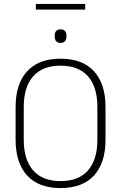

<svg xmlns="http://www.w3.org/2000/svg" viewBox="-20 -948 617 978"><path d="M162.5 -899V-928H414V-899ZM288.5 10Q177 10 118.2 -54Q59.5 -118 59.5 -237V-402Q59.5 -521 118.2 -585Q177 -649 288.5 -649Q400 -649 458.8 -585Q517.5 -521 517.5 -402V-237Q517.5 -118 458.8 -54Q400 10 288.5 10ZM288.5 -25.5Q381 -25.5 428.5 -80.2Q476 -135 476 -236V-403.5Q476 -504.5 428.5 -559Q381 -613.5 288.5 -613.5Q196.5 -613.5 148.8 -559Q101 -504.5 101 -403.5V-236Q101 -135 148.8 -80.2Q196.5 -25.5 288.5 -25.5ZM288.5 -729.5Q273.5 -729.5 266 -738Q258.5 -746.5 258.5 -763.5V-765.5Q258.5 -781.5 266 -790Q273.5 -798.5 288.5 -798.5Q303.5 -798.5 311 -790Q318.5 -781.5 318.5 -765.5V-763.5Q318.5 -746.5 311 -738Q303.5 -729.5 288.5 -729.5Z"/></svg>

Font: Anek Latin ExtraLight
Style: Regular
Weight: 250
Designer: Yesha Goshar
Foundry: Ek Type
Version: Version 1.003